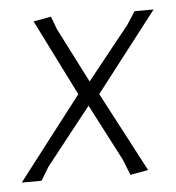

<svg xmlns="http://www.w3.org/2000/svg" viewBox="-46 -499 497 543"><g transform="rotate(-5 202.5 -227.5)"><path d="M235 -230 354 -4 303 5 285 -40 202 -200 74 -38 51 0H-5L176 -235L68 -451L118 -460L132 -423L211 -268L331 -418L355 -455H409Z"/></g></svg>

Font: Alegreya Sans SC Light
Style: Italic
Weight: 300
Italic angle: -7°
Designer: Juan Pablo del Peral
Foundry: Huerta Tipografica
Version: Version 2.007